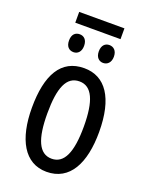

<svg xmlns="http://www.w3.org/2000/svg" viewBox="-152 -882 748 969"><g transform="rotate(20 222.5 -397.5)"><path d="M344 -805H101V-747H344ZM143 -700C119 -700 102 -685 102 -652C102 -620 119 -604 143 -604C165 -604 183 -620 183 -652C183 -685 165 -700 143 -700ZM302 -700C280 -700 262 -685 262 -652C262 -620 280 -604 302 -604C324 -604 343 -620 343 -652C343 -685 324 -700 302 -700ZM403 -269C403 -452 337 -547 223 -547C99 -547 42 -446 42 -269C42 -101 102 10 221 10C346 10 403 -102 403 -269ZM125 -269C125 -407 154 -476 223 -476C290 -476 321 -407 321 -269C321 -130 290 -61 223 -61C155 -61 125 -132 125 -269Z"/></g></svg>

Font: Noto Sans UI Condensed
Style: Regular
Weight: 400
Width: 3
Designer: Monotype Design Team
Foundry: Monotype Imaging Inc.
Version: Version 1.901